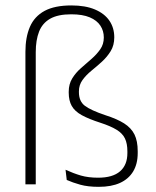

<svg xmlns="http://www.w3.org/2000/svg" viewBox="-20 -696 588 725"><path d="M76 -500.5Q76 -555.5 93 -594.8Q110 -634 148.2 -654.8Q186.5 -675.5 249.5 -675.5Q302.5 -675.5 338.5 -660.2Q374.5 -645 393 -618Q411.5 -591 411.5 -555Q411.5 -525 398 -503Q384.5 -481 364.8 -463Q345 -445 325 -428.8Q305 -412.5 291.5 -393.8Q278 -375 278 -351V-348Q278 -313.5 300.5 -296.5Q323 -279.5 378 -261Q422 -247 448.8 -230Q475.5 -213 487.8 -188.2Q500 -163.5 500 -125V-118Q500 -77 482.8 -48.5Q465.5 -20 433 -5.2Q400.5 9.5 353 9.5Q312 9.5 283.2 1.5Q254.5 -6.5 232 -16.5L227.5 -55Q257 -41.5 285.2 -33.2Q313.5 -25 350.5 -25Q405.5 -25 433.2 -49Q461 -73 461 -118V-124.5Q461 -154 451.8 -173.2Q442.5 -192.5 420 -206.2Q397.5 -220 359 -232.5Q315.5 -246.5 289 -261Q262.5 -275.5 251 -295.8Q239.5 -316 239.5 -346.5V-349.5Q239.5 -378.5 252.8 -400Q266 -421.5 286 -439Q306 -456.5 325.5 -473.5Q345 -490.5 358.5 -509.8Q372 -529 372 -554.5Q372 -579.5 359 -599.2Q346 -619 319 -630.5Q292 -642 249 -642Q198.5 -642 169.2 -625.2Q140 -608.5 127.5 -576.5Q115 -544.5 115 -499V0H76Z"/></svg>

Font: Anek Tamil ExtraLight
Style: Regular
Weight: 250
Version: Version 1.003